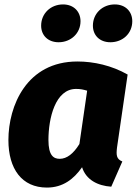

<svg xmlns="http://www.w3.org/2000/svg" viewBox="-20 -829 618 868"><path d="M245 -638C300 -638 344 -678 344 -733C344 -777 313 -809 265 -809C209 -809 166 -768 166 -713C166 -669 197 -638 245 -638ZM479 -638C535 -638 578 -678 578 -733C578 -777 547 -809 499 -809C443 -809 400 -768 400 -713C400 -669 431 -638 479 -638ZM330 -551C100 -551 18 -350 18 -196C18 -65 79 19 192 19C265 19 314 -20 351 -73C369 -16 422 11 483 15L533 -99C506 -110 505 -128 509 -162L557 -492C485 -533 404 -551 330 -551ZM324 -427C344 -427 357 -424 374 -419L339 -178C312 -134 282 -111 250 -111C222 -111 199 -126 199 -196C199 -295 230 -427 324 -427Z"/></svg>

Font: Fira Sans ExtraBold
Style: Italic
Weight: 800
Italic angle: -8°
Designer: bBox Type GmbH & Carrois Corporate GbR & Edenspiekermann AG
Foundry: bBox Type GmbH & Carrois Corporate GbR & Edenspiekermann AG
Version: Version 4.301;PS 004.301;hotconv 1.0.88;makeotf.lib2.5.64775